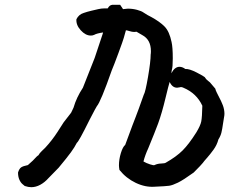

<svg xmlns="http://www.w3.org/2000/svg" viewBox="-20 -741 954 799"><path d="M889 -342Q901 -320 907.5 -302.5Q914 -285 914 -267Q914 -261 912 -251Q910 -242 908 -226Q905 -204 901.5 -189.5Q898 -175 889 -161Q883 -138 868.5 -118Q854 -98 841 -83.5Q828 -69 824 -63Q818 -55 786 -23Q743 8 720.5 19Q698 30 684 32Q670 34 624 36Q585 39 545 20Q505 1 477 -34Q475 -46 475 -53Q475 -78 483 -104Q491 -130 501 -138Q502 -141 531 -219Q537 -235 544.5 -254Q552 -273 558 -290L578 -346Q585 -357 596 -421Q607 -485 607 -514Q608 -519 608 -528Q608 -576 572 -595L548 -609L539 -608Q530 -608 519 -611.5Q508 -615 504 -615L495 -583Q492 -572 473 -520.5Q454 -469 445 -448Q399 -317 383 -299Q381 -297 353 -243Q307 -150 300 -147Q291 -129 275 -107Q259 -85 224 -43Q187 -6 182 0Q166 18 147.5 28Q129 38 110 38Q98 38 83 33Q82 32 74 25.5Q66 19 60.5 6.5Q55 -6 55 -23Q60 -39 68 -44.5Q76 -50 96 -54Q96 -54 117 -73Q134 -92 140 -95Q144 -103 154 -112.5Q164 -122 168 -126Q196 -156 219 -191.5Q242 -227 245 -232Q252 -242 276 -272L286 -293Q298 -335 325 -376L374 -500L407 -599L409 -606Q382 -602 372 -596Q366 -593 358 -593Q336 -593 316 -615Q296 -637 298 -661Q308 -681 328 -687Q342 -692 361 -696.5Q380 -701 389 -703Q402 -706 413 -706Q424 -706 428 -706Q433 -714 437 -717Q441 -720 447 -721H480L492 -703Q506 -705 512 -705Q532 -705 550.5 -700Q569 -695 577 -689Q595 -677 608 -671Q645 -651 665 -630.5Q685 -610 694 -566Q699 -544 699 -498Q699 -461 695 -450L693 -436Q707 -463 727 -463Q739 -463 751 -454Q768 -455 798 -439.5Q828 -424 832 -420Q837 -411 846 -404.5Q855 -398 859 -392L876 -372Q877 -366 882 -356Q887 -346 889 -342ZM822 -301Q798 -353 743 -376Q739 -378 735 -378.5Q731 -379 730 -378Q720 -376 717 -376Q697 -376 686 -400Q681 -384 669 -334Q654 -271 638 -227Q625 -192 597 -124Q584 -96 577 -69Q589 -62 604.5 -57Q620 -52 623 -54Q635 -60 650.5 -60.5Q666 -61 670 -64Q714 -89 740 -115Q766 -141 797 -190Q814 -218 817.5 -235.5Q821 -253 822 -301ZM786 -23Z"/></svg>

Font: Caveat
Style: Bold
Weight: 700
Designer: Pablo Impallari
Foundry: Pablo Impallari
Version: Version 1.500; ttfautohint (v1.6)